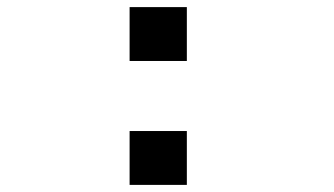

<svg xmlns="http://www.w3.org/2000/svg" viewBox="-20 -520 940 540"><path d="M344.5 -500H505.5V-348.5H344.5ZM344.5 -151.5H505.5V0H344.5Z"/></svg>

Font: Trispace Expanded SemiBold
Style: Regular
Weight: 600
Width: 7
Designer: Tyler Finck
Foundry: Etcetera Type Company
Version: Version 1.210; ttfautohint (v1.8.3)